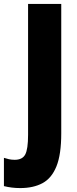

<svg xmlns="http://www.w3.org/2000/svg" viewBox="-81 -785 391 978"><path d="M22 173Q0 173 -20.5 170.5Q-41 168 -61 163V19Q-49 23 -35.5 26Q-22 29 -6 29Q33 29 47.5 2Q62 -25 62 -98V-765H231V-106Q231 2 206.5 62.5Q182 123 135.5 148Q89 173 22 173Z"/></svg>

Font: Noto Sans Tamil UI ExtraCondensed Black
Style: Regular
Weight: 900
Width: 2
Designer: Jelle Bosma - Monotype Design Team
Foundry: Monotype Imaging Inc.
Version: Version 2.004; ttfautohint (v1.8.4.7-5d5b)